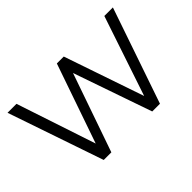

<svg xmlns="http://www.w3.org/2000/svg" viewBox="-116 -1020 1335 1335"><g transform="rotate(-45 551.5 -352.5)"><path d="M275 0 34 -705H122L330 -79H302L519 -705H587L801 -79H776L986 -705H1070L828 0H752L543 -603H560L350 0Z"/></g></svg>

Font: Nunito Sans 11pt
Style: Regular
Weight: 400
Version: Version 3.101;gftools[0.9.27]